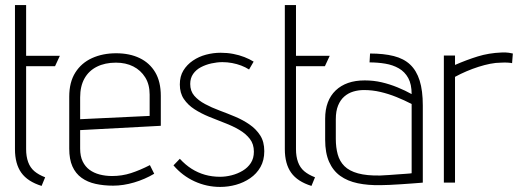

<svg xmlns="http://www.w3.org/2000/svg" viewBox="-20 -720 2064 757"><path d="M83 -132V-459H197L216 -500H83V-700H39V-132Q39 -74 64 -39Q89 -4 144 13L158 -21Q132 -31 115.5 -45Q99 -59 91 -81Q83 -103 83 -132Z M296 -134V-207L614 -224V-342Q614 -398 592 -435Q570 -472 530.5 -491Q491 -510 438 -510Q385 -510 343 -491Q301 -472 277 -434Q253 -396 253 -339V-134Q253 -92 265.5 -64Q278 -36 301.5 -19Q325 -2 357 5Q389 12 426 12Q466 12 508.5 -0.5Q551 -13 588 -35L571 -69Q532 -49 496.5 -37.5Q461 -26 422 -26Q396 -26 373 -32Q350 -38 333 -50.5Q316 -63 306 -83.5Q296 -104 296 -134ZM570 -347V-263L296 -250V-336Q296 -380 313 -410.5Q330 -441 362 -457Q394 -473 437 -473Q476 -473 505.5 -458Q535 -443 552.5 -415Q570 -387 570 -347Z M962 -446 980 -477Q964 -487 943.5 -495Q923 -503 899.5 -507.5Q876 -512 850 -512Q821 -512 792.5 -504.5Q764 -497 740.5 -481Q717 -465 703 -442Q689 -419 689 -387Q689 -353 705 -329.5Q721 -306 746.5 -289.5Q772 -273 803.5 -260Q835 -247 866.5 -235Q898 -223 923.5 -208Q949 -193 965 -172.5Q981 -152 981 -122Q981 -96 969 -77.5Q957 -59 937 -47Q917 -35 893.5 -29Q870 -23 848 -23Q816 -23 788 -31Q760 -39 735.5 -54.5Q711 -70 689 -94L664 -68Q699 -27 747 -5Q795 17 848 17Q880 17 910.5 8.5Q941 0 966.5 -17.5Q992 -35 1007 -61.5Q1022 -88 1022 -124Q1022 -161 1006 -186Q990 -211 964 -229Q938 -247 907 -260Q876 -273 845 -284.5Q814 -296 788 -310Q762 -324 746 -342.5Q730 -361 730 -389Q730 -412 741.5 -428.5Q753 -445 772 -455Q791 -465 813.5 -470Q836 -475 857 -475Q876 -475 895 -471.5Q914 -468 931 -461.5Q948 -455 962 -446Z M1147 -132V-459H1261L1280 -500H1147V-700H1103V-132Q1103 -74 1128 -39Q1153 -4 1208 13L1222 -21Q1196 -31 1179.5 -45Q1163 -59 1155 -81Q1147 -103 1147 -132Z M1603 -349Q1578 -363 1547.5 -375.5Q1517 -388 1485 -395.5Q1453 -403 1418 -403Q1381 -403 1352.5 -393Q1324 -383 1303.5 -363.5Q1283 -344 1272.5 -316Q1262 -288 1262 -252V-169Q1262 -117 1277.5 -82Q1293 -47 1321.5 -26.5Q1350 -6 1390.5 2.5Q1431 11 1481 10Q1495 10 1516 9Q1537 8 1560 6.5Q1583 5 1603 3.5Q1623 2 1635.5 1Q1648 0 1647 0V-304Q1647 -363 1634.5 -402.5Q1622 -442 1597 -465.5Q1572 -489 1532.5 -499Q1493 -509 1439 -509L1437 -474Q1469 -474 1499 -469Q1529 -464 1552.5 -450.5Q1576 -437 1589.5 -412.5Q1603 -388 1603 -349ZM1603 -310V-37Q1603 -37 1596 -36Q1589 -35 1576.5 -34.5Q1564 -34 1548 -32.5Q1532 -31 1514 -30Q1496 -29 1479 -28Q1426 -27 1391.5 -36.5Q1357 -46 1338 -65Q1319 -84 1311.5 -111.5Q1304 -139 1304 -172V-250Q1304 -282 1313 -304Q1322 -326 1337.5 -339.5Q1353 -353 1373 -359Q1393 -365 1415 -365Q1448 -365 1480 -357.5Q1512 -350 1543 -337.5Q1574 -325 1603 -310Z M1999 -471 2002 -509Q1999 -510 1986 -512Q1973 -514 1957 -513Q1907 -511 1863.5 -497.5Q1820 -484 1774 -464V-501H1730V0H1774V-417Q1796 -429 1819.5 -439Q1843 -449 1866.5 -456.5Q1890 -464 1912.5 -468.5Q1935 -473 1956 -473Q1971 -474 1983.5 -473Q1996 -472 1999 -471Z"/></svg>

Font: Advent Pro Light
Style: Regular
Weight: 300
Version: Version 3.000